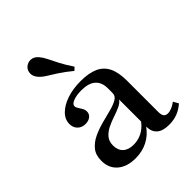

<svg xmlns="http://www.w3.org/2000/svg" viewBox="-191 -777 900 900"><g transform="rotate(-45 259.0 -326.5)"><path d="M184.7 11.3Q128.2 11.3 95.2 -16.9Q62.1 -45.2 62.1 -94.4Q62.1 -132.3 81 -155.6Q100 -179 129.8 -193.1Q159.7 -207.3 193.1 -216.1Q226.6 -225 256.5 -232.7Q286.3 -240.3 305.2 -251.2Q324.2 -262.1 324.2 -281.5V-312.9Q324.2 -353.2 300.4 -373.8Q276.6 -394.4 229.8 -394.4Q196.8 -394.4 175.4 -385.9Q154 -377.4 154 -364.5Q154 -356.5 160.1 -347.2Q166.1 -337.9 172.2 -327.8Q178.2 -317.7 178.2 -305.6Q178.2 -288.7 165.3 -278.6Q152.4 -268.5 132.3 -268.5Q108.1 -268.5 93.1 -283.5Q78.2 -298.4 78.2 -321.8Q78.2 -352.4 102 -376.2Q125.8 -400 166.1 -413.7Q206.5 -427.4 258.1 -427.4Q311.3 -427.4 345.6 -412.1Q379.8 -396.8 396.4 -363.3Q412.9 -329.8 412.9 -275.8V-66.9Q412.9 -48.4 419.4 -39.5Q425.8 -30.6 440.3 -30.6Q453.2 -30.6 467.3 -36.7Q481.5 -42.7 495.2 -53.2L509.7 -27.4Q487.9 -8.1 462.9 1.6Q437.9 11.3 406.5 11.3Q325 11.3 324.2 -58.9Q299.2 -24.2 263.7 -6.5Q228.2 11.3 184.7 11.3ZM222.6 -40.3Q253.2 -40.3 279 -53.6Q304.8 -66.9 324.2 -92.7V-238.7Q315.3 -225 295.2 -215.7Q275 -206.5 250.4 -198.4Q225.8 -190.3 203.6 -179.4Q181.5 -168.5 166.5 -151.2Q151.6 -133.9 151.6 -105.6Q151.6 -75 170.2 -57.7Q188.7 -40.3 222.6 -40.3ZM271 -481.5Q234.7 -511.3 208.1 -528.2Q181.5 -545.2 162.5 -556.9Q143.5 -568.5 130.6 -583.1Q114.5 -601.6 115.7 -621Q116.9 -640.3 129.8 -651.6Q144.4 -664.5 163.7 -663.7Q183.1 -662.9 199.2 -644.4Q212.1 -629 221.8 -609.3Q231.5 -589.5 245.6 -561.7Q259.7 -533.9 285.5 -495.2Z"/></g></svg>

Font: Playfair 12pt Medium
Style: Regular
Weight: 500
Designer: Claus Eggers Sørensen
Foundry: Claus Eggers Sørensen
Version: Version 2.000;gftools[0.9.28]